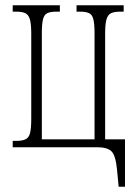

<svg xmlns="http://www.w3.org/2000/svg" viewBox="-20 -556 515 725"><path d="M428 149 422 86Q417 32 401.5 16Q386 0 347 0H28V-24H41Q64 -24 76.5 -30Q89 -36 93.5 -53.5Q98 -71 98 -107V-429Q98 -465 93 -482.5Q88 -500 76 -506Q64 -512 41 -512H28V-536H206V-512H193Q171 -512 159 -506.5Q147 -501 142.5 -483.5Q138 -466 138 -430V-30H337V-430Q337 -466 332.5 -483.5Q328 -501 316 -506.5Q304 -512 282 -512H269V-536H447V-512H434Q411 -512 399 -506Q387 -500 382 -482.5Q377 -465 377 -429V-30H452V149Z"/></svg>

Font: Noto Serif ExtraCondensed ExtraLight
Style: Regular
Weight: 200
Width: 2
Designer: Monotype Design Team
Foundry: Monotype Imaging Inc.
Version: Version 2.015